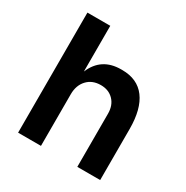

<svg xmlns="http://www.w3.org/2000/svg" viewBox="-166 -870 981 1011"><g transform="rotate(30 324.0 -365.0)"><path d="M79 -730H218V-452Q263 -560 383 -560H389Q482 -560 530 -496Q578 -432 578 -310V0H439V-323Q439 -374 409.5 -404.5Q380 -435 332 -435Q280 -435 249 -401.5Q218 -368 218 -314V0H79Z"/></g></svg>

Font: Sora-SIA SemiBold
Style: Regular
Weight: 600
Designer: Jonathan Barnbrook, Julián Moncada
Foundry: Barnbrook Fonts
Version: Version 2.000